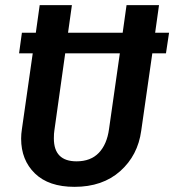

<svg xmlns="http://www.w3.org/2000/svg" viewBox="-20 -711 676 745"><path d="M624 -504H571L528 -204Q515 -108 446.5 -47Q378 14 269 14Q169 14 115.5 -38Q62 -90 62 -173Q62 -191 65 -210L107 -504H54L65 -584H119L134 -691H259L244 -584H456L471 -691H597L582 -584H636ZM445 -504H233L191 -205Q189 -194 189 -174Q189 -85 277 -85Q332 -85 363.5 -118Q395 -151 403 -210Z"/></svg>

Font: Fira Sans Condensed Medium
Style: Italic
Weight: 500
Width: 3
Italic angle: -8°
Designer: bBox Type GmbH & Carrois Corporate GbR & Edenspiekermann AG
Foundry: bBox Type GmbH & Carrois Corporate GbR & Edenspiekermann AG
Version: Version 4.301